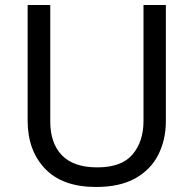

<svg xmlns="http://www.w3.org/2000/svg" viewBox="-20 -734 771 764"><path d="M640 -252Q640 -178 610 -118.5Q580 -59 518.5 -24.5Q457 10 362 10Q229 10 159.5 -62.5Q90 -135 90 -254V-714H180V-251Q180 -164 226.5 -116Q273 -68 367 -68Q464 -68 507.5 -119.5Q551 -171 551 -252V-714H640Z"/></svg>

Font: Noto Sans Buhid
Style: Regular
Weight: 400
Designer: Monotype Design Team
Foundry: Monotype Imaging Inc.
Version: Version 2.001